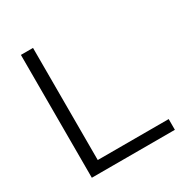

<svg xmlns="http://www.w3.org/2000/svg" viewBox="-166 -836 915 961"><g transform="rotate(-30 291.5 -355.0)"><path d="M89 0V-710H159V-62H569V0Z"/></g></svg>

Font: Raleway-v4020
Style: Regular
Weight: 400
Designer: Matt McInerney, Pablo Impallari, Rodrigo Fuenzalida
Foundry: Matt McInerney, Pablo Impallari, Rodrigo Fuenzalida
Version: Version 4.020;PS 004.020;hotconv 1.0.88;makeotf.lib2.5.64775